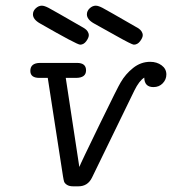

<svg xmlns="http://www.w3.org/2000/svg" viewBox="-20 -655 612 683"><path d="M87.9 -402.8Q87.9 -430.7 122.1 -431.2H253.9Q286.1 -431.2 286.1 -404.8Q286.1 -377.9 250 -377.9H213.9L262.2 -61Q266.1 -72.3 333.5 -210.7Q400.9 -349.1 409.2 -361.8Q426.3 -391.6 453.6 -413.3Q481 -435.1 514.2 -435.1Q538.1 -435.1 554.9 -422.6Q571.8 -410.2 571.8 -390.1Q571.8 -372.1 558.8 -358.6Q545.9 -345.2 525.9 -345.2Q493.7 -345.2 493.2 -378.9Q475.1 -367.7 458 -333L307.1 -22.9Q292 7.8 258.8 7.8H240.2Q226.1 7.8 218 2.4Q210 -2.9 208 -9Q206.1 -15.1 204.1 -27.8L149.9 -377.9H120.1Q87.9 -377.9 87.9 -402.8ZM97.2 -604Q97.2 -616.2 107.2 -625.5Q117.2 -634.8 128.9 -634.8Q137.7 -634.8 152.8 -627Q168 -619.1 272 -559.1Q272.9 -559.1 276.4 -556.6Q279.8 -554.2 282 -553Q284.2 -551.8 287.1 -548.8Q290 -545.9 291.5 -543.5Q293 -541 294.4 -537.6Q295.9 -534.2 295.9 -529.8Q295.9 -521 286.9 -508.5Q277.8 -496.1 265.1 -496.1Q253.9 -496.1 122.1 -571.8Q97.2 -585.9 97.2 -604ZM289.1 -604Q289.1 -616.2 299.1 -625.5Q309.1 -634.8 320.8 -634.8Q329.6 -634.8 344.7 -627Q359.9 -619.1 463.9 -559.1Q464.8 -559.1 468.5 -556.6Q472.2 -554.2 474.1 -553Q476.1 -551.8 479 -548.8Q481.9 -545.9 483.4 -543.5Q484.9 -541 486.3 -537.6Q487.8 -534.2 487.8 -529.8Q487.8 -521 478.5 -508.5Q469.2 -496.1 456.1 -496.1Q449.2 -496.1 391.1 -528.8Q347.2 -552.7 314 -571.8Q289.1 -585.9 289.1 -604Z"/></svg>

Font: CMU Typewriter Text
Style: LightOblique
Weight: 200
Italic angle: -9.46001°
Version: Version 0.7.0